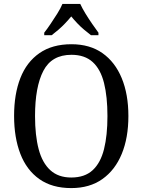

<svg xmlns="http://www.w3.org/2000/svg" viewBox="-20 -951 729 981"><path d="M344 10Q246 10 181 -36Q116 -82 84 -165Q52 -248 52 -359Q52 -470 84 -552Q116 -634 181.5 -679.5Q247 -725 345 -725Q439 -725 503.5 -679.5Q568 -634 602 -551.5Q636 -469 636 -358Q636 -247 602 -164.5Q568 -82 503 -36Q438 10 344 10ZM344 -44Q413 -44 453.5 -81.5Q494 -119 511.5 -189Q529 -259 529 -358Q529 -457 511.5 -527Q494 -597 453.5 -634Q413 -671 345 -671Q244 -671 201.5 -589Q159 -507 159 -358Q159 -259 177.5 -189Q196 -119 237 -81.5Q278 -44 344 -44ZM206 -784Q221 -803 238.5 -829Q256 -855 273 -882Q290 -909 299 -931H390Q400 -909 416.5 -882Q433 -855 451 -829Q469 -803 483 -784V-771H445Q428 -784 409.5 -799.5Q391 -815 374.5 -832.5Q358 -850 344 -867Q330 -850 313.5 -832.5Q297 -815 279 -799.5Q261 -784 244 -771H206Z"/></svg>

Font: Noto Serif SemiCondensed
Style: Regular
Weight: 400
Width: 4
Designer: Monotype Design Team
Foundry: Monotype Imaging Inc.
Version: Version 2.013